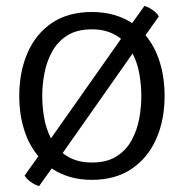

<svg xmlns="http://www.w3.org/2000/svg" viewBox="-20 -595 620 648"><path d="M45 -271Q45 -352.5 73 -416.8Q101 -481 155.5 -517.8Q210 -554.5 290 -554.5Q330.5 -554.5 364.5 -544.8Q398.5 -535 426 -517L467.5 -575Q480.5 -571.5 495.5 -561Q510.5 -550.5 516 -539.5L471 -476Q503 -438 519.2 -385.5Q535.5 -333 535.5 -271Q535.5 -189.5 507 -125.5Q478.5 -61.5 423.8 -24.8Q369 12 290 12Q249.5 12 215.8 2Q182 -8 154.5 -26.5L112 33Q98.5 29.5 83.8 19Q69 8.5 63 -2.5L109.5 -67.5Q77.5 -105.5 61.2 -157.8Q45 -210 45 -271ZM122.5 -271Q122.5 -235.5 129 -197.8Q135.5 -160 152 -128L388.5 -464Q370 -479 345.8 -487.5Q321.5 -496 290 -496Q239.5 -496 207 -475.2Q174.5 -454.5 156 -421Q137.5 -387.5 130 -348Q122.5 -308.5 122.5 -271ZM457 -271Q457 -307 450.5 -344.8Q444 -382.5 427.5 -414.5L191.5 -78.5Q209.5 -63.5 234 -55Q258.5 -46.5 290 -46.5Q340.5 -46.5 373.2 -67.2Q406 -88 424.2 -121.5Q442.5 -155 449.8 -194.2Q457 -233.5 457 -271Z"/></svg>

Font: Signika SC Light
Style: Regular
Weight: 300
Designer: Anna Giedryś
Foundry: Anna Giedryś
Version: Version 2.000; ttfautohint (v1.8.3) -l 8 -r 50 -G 200 -x 9 -